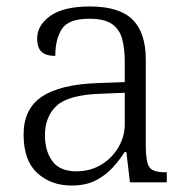

<svg xmlns="http://www.w3.org/2000/svg" viewBox="-20 -564 582 594"><path d="M201 10Q138 10 95.5 -28.5Q53 -67 53 -148Q53 -227 109.5 -265Q166 -303 283 -307L366 -310V-372Q366 -411 358.5 -441.5Q351 -472 327.5 -489Q304 -506 256 -506Q192 -506 171.5 -474.5Q151 -443 151 -391Q123 -391 109 -403.5Q95 -416 95 -445Q95 -486 136 -515Q177 -544 258 -544Q349 -544 390 -503.5Q431 -463 431 -380V-113Q431 -63 442 -47Q453 -31 491 -31H496V0H382L371 -94H366Q350 -69 328.5 -45.5Q307 -22 276.5 -6Q246 10 201 10ZM216 -34Q260 -34 294 -55Q328 -76 347 -109.5Q366 -143 366 -180V-277L293 -274Q193 -271 156 -237.5Q119 -204 119 -145Q119 -97 142 -65.5Q165 -34 216 -34Z"/></svg>

Font: Noto Serif Hentaigana Light
Style: Regular
Weight: 300
Designer: Kazuhiro Yamada
Foundry: nipponia
Version: Version 1.000; ttfautohint (v1.8.4.7-5d5b)